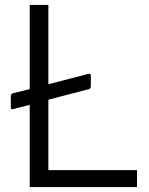

<svg xmlns="http://www.w3.org/2000/svg" viewBox="-20 -762 605 782"><path d="M101 0H538V-69H177V-356L342 -399C348 -401 350 -405 350 -411V-453C350 -460 347 -463 340 -461L177 -419V-742H101V-399L32 -382C27 -380 24 -376 24 -369V-325C24 -318 27 -316 35 -318L101 -335Z"/></svg>

Font: Cheyenne Sans Light
Style: Regular
Weight: 300
Designer: The Public Sans project authors (U.S. Web Design System), Libre Franklin designed by Pablo Impallari and Rodrigo Fuenzal
Foundry: The Cheyenne Sans Project Authors
Version: Version 2.007